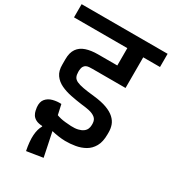

<svg xmlns="http://www.w3.org/2000/svg" viewBox="-278 -965 1146 1282"><g transform="rotate(30 295.5 -323.5)"><path d="M133 194.3Q119 124.3 122.5 77Q126 29.7 143.7 -0.3L143.3 -4.7Q111.3 -6 92.7 -16.2Q74 -26.3 65.2 -41.3Q56.3 -56.3 53.5 -71Q50.7 -85.7 49.3 -95.3Q45.3 -136.3 64.7 -159Q84 -181.7 115.8 -189.8Q147.7 -198 180 -196L197 -119.3Q210 -114 226.7 -110.2Q243.3 -106.3 264.2 -104.2Q285 -102 308.7 -100.7Q340 -99.3 362.3 -104.7Q384.7 -110 399 -120.2Q413.3 -130.3 419.8 -144.5Q426.3 -158.7 426.3 -175.3V-186.3Q425.7 -216.3 406.3 -231.3Q387 -246.3 357.8 -252.3Q328.7 -258.3 297.7 -261.3Q254.7 -267 211.3 -275.7Q168 -284.3 132.2 -301.3Q96.3 -318.3 74.8 -348.5Q53.3 -378.7 54 -427.7V-469.3Q54 -519.3 75 -549.3Q96 -579.3 134.8 -592.3Q173.7 -605.3 225.3 -605.3H375V-739H-36V-840.7H627V-739H497.7V-502.7H242Q230 -502.7 217.8 -501.8Q205.7 -501 195.3 -496.2Q185 -491.3 178.5 -480Q172 -468.7 170.7 -448V-437Q170.7 -414.7 178 -400Q185.3 -385.3 204.2 -376.5Q223 -367.7 256.7 -361.5Q290.3 -355.3 342 -350Q403.7 -343.3 443.7 -328.3Q483.7 -313.3 506.8 -292Q530 -270.7 539.2 -245Q548.3 -219.3 548.3 -190.7V-174.7Q548.3 -116.3 528 -80.7Q507.7 -45 474.7 -26.3Q441.7 -7.7 402.5 -1Q363.3 5.7 325.3 5.3Q303.3 5.3 273.5 1Q243.7 -3.3 219 -9.3Q228.7 36.3 238.2 82.3Q247.7 128.3 257.3 174.7Q238 177.7 223.3 180Q208.7 182.3 195.2 184.5Q181.7 186.7 167 189Q152.3 191.3 133 194.3Z"/></g></svg>

Font: Matangi Light
Style: Regular
Weight: 300
Designer: Prashant Pant
Foundry: The Graphic Ant
Version: Version 3.002